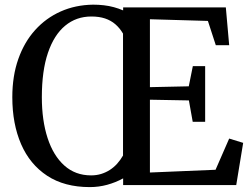

<svg xmlns="http://www.w3.org/2000/svg" viewBox="-20 -774 1047 803"><path d="M495 -28Q464 -11 428.5 -1.2Q393 8.5 355.5 8.5Q249.5 8.5 177.2 -39Q105 -86.5 68.2 -171.2Q31.5 -256 31.5 -367.5Q31.5 -456 56.5 -527Q81.5 -598 126.8 -648.2Q172 -698.5 233.8 -726Q295.5 -753.5 369.5 -754.5Q392.5 -754.5 414.2 -752Q436 -749.5 456.2 -744Q476.5 -738.5 495 -730.5V-743H924.5L938.5 -585H882.5L849.5 -686.5L607 -693.5V-409.5L769.5 -413L786.5 -497.5H838V-264.5H786L770 -354L607 -357V-52.5L881.5 -64L938.5 -194.5L997 -176.5L968 0H495ZM361 -40.5Q383.5 -40.5 403 -46.5Q422.5 -52.5 439.2 -63.2Q456 -74 469.8 -89.2Q483.5 -104.5 494.5 -123.5V-633.5Q481 -656.5 462.5 -672.5Q444 -688.5 419.2 -696.8Q394.5 -705 362 -705Q299 -705 252.5 -666.5Q206 -628 180.5 -553Q155 -478 155 -367.5Q155 -270.5 179 -196.8Q203 -123 249 -81.8Q295 -40.5 361 -40.5Z"/></svg>

Font: Merriweather 36pt Medium
Style: Regular
Weight: 500
Version: Version 2.100